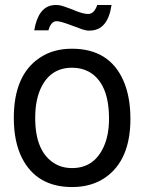

<svg xmlns="http://www.w3.org/2000/svg" viewBox="-20 -737 596 780"><path d="M272 -539.1Q423.8 -539.1 481 -410.2Q509.8 -345.2 509.8 -253.9Q509.8 -86.9 408.2 -16.1Q352.1 22.9 272.9 22.9Q128.9 22.9 68.8 -96.2Q36.1 -162.1 36.1 -257.8Q36.1 -432.1 141.1 -502Q195.8 -539.1 272 -539.1ZM272.9 -461.9Q180.2 -461.9 142.1 -370.1Q123 -323.2 123 -257.8Q123 -121.1 201.2 -73.2Q231.9 -54.2 272.9 -54.2Q362.8 -54.2 401.9 -142.1Q422.9 -189 422.9 -254.9Q422.9 -399.9 340.8 -445.8Q311 -461.9 272.9 -461.9ZM375 -716.8H433.1Q418 -612.8 344.2 -612.8H335.9Q327.1 -613.8 315.9 -617.2L258.8 -638.2Q224.1 -650.9 210 -650.9Q187 -650.9 176.8 -613.8H119.1Q134.8 -707 193.8 -715.8Q199.2 -716.8 205.1 -716.8L221.2 -715.8Q233.9 -713.9 274.9 -698.2L287.1 -692.9Q319.8 -680.2 337.9 -680.2Q362.8 -680.2 375 -716.8Z"/></svg>

Font: SolaimanLipi
Style: Normal
Weight: 400
Designer: Solaiman Karim
Foundry: Al Mamun Sumon
Version: Version 2.000